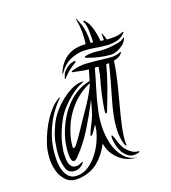

<svg xmlns="http://www.w3.org/2000/svg" viewBox="-137 -852 849 955"><g transform="rotate(-20 287.5 -375.0)"><path d="M385 -425Q387 -430 391 -447.5Q395 -465 399 -489Q394 -490 389.5 -490.5Q385 -491 380 -491Q366 -440 350 -388.5Q334 -337 323 -285Q314 -246 312.5 -201.5Q311 -157 321 -114Q331 -69 358.5 -36.5Q386 -4 421 -1Q424 -1 426 -0.5Q428 0 426 0H422Q401 0 380 -7.5Q359 -15 341 -29.5Q323 -44 309.5 -64Q296 -84 290 -110Q288 -118 288 -123Q260 -70 220.5 -37.5Q181 -5 121 0Q76 3 52.5 -21Q29 -45 20 -79Q11 -113 14 -150.5Q17 -188 25 -212Q36 -246 51 -277.5Q66 -309 83.5 -334.5Q101 -360 119 -378.5Q137 -397 155 -407Q156 -409 159.5 -410.5Q163 -412 164 -411Q166 -410 163 -406.5Q160 -403 159 -403Q106 -349 76 -279.5Q46 -210 44 -138Q43 -120 45 -99Q47 -78 54.5 -59.5Q62 -41 76 -28.5Q90 -16 114 -16Q148 -15 178.5 -36.5Q209 -58 231.5 -89.5Q254 -121 268 -157Q282 -193 284 -223Q277 -215 272 -206.5Q267 -198 259 -188Q258 -186 253 -181.5Q248 -177 245 -178Q243 -179 247 -189.5Q251 -200 257 -212.5Q263 -225 269 -236.5Q275 -248 277 -252Q288 -275 294 -298Q300 -321 308 -348Q272 -278 234 -216.5Q196 -155 147 -104Q116 -71 110 -114Q108 -148 115 -185Q122 -222 136 -255Q149 -287 168 -317Q187 -347 212 -372Q237 -397 267.5 -414Q298 -431 333 -437L349 -493Q328 -495 308 -499.5Q288 -504 271 -507Q265 -507 265 -511Q265 -513 268 -514Q271 -515 274 -516Q310 -527 348 -524.5Q386 -522 424 -517Q448 -514 473 -512Q498 -510 525 -520Q527 -521 527.5 -519Q528 -517 527 -515Q512 -496 481 -491Q477 -460 470.5 -429Q464 -398 457 -369.5Q450 -341 443.5 -317Q437 -293 433 -277Q419 -225 407.5 -173.5Q396 -122 396 -86Q396 -73 395 -73Q393 -71 390.5 -76Q388 -81 386 -86Q376 -122 377.5 -160.5Q379 -199 387.5 -239.5Q396 -280 408.5 -321.5Q421 -363 432 -404Q437 -424 443 -445Q449 -466 454 -488Q450 -488 446.5 -487.5Q443 -487 439 -487Q425 -433 405.5 -379Q386 -325 367 -277Q366 -272 362 -264Q358 -256 353 -258Q352 -258 352 -267Q352 -276 353 -279Q355 -293 358.5 -312.5Q362 -332 366.5 -352Q371 -372 376 -391.5Q381 -411 385 -425ZM304 -445Q303 -445 301 -444Q299 -443 297 -442Q295 -441 293 -440Q280 -436 261 -424.5Q242 -413 221 -395.5Q200 -378 179.5 -355.5Q159 -333 144 -307Q129 -280 118.5 -254.5Q108 -229 102 -207.5Q96 -186 93.5 -171Q91 -156 90 -151Q89 -134 89 -117.5Q89 -101 93.5 -87.5Q98 -74 108 -67Q118 -60 138 -63Q140 -63 150.5 -67.5Q161 -72 163 -71Q164 -70 162 -67Q160 -64 156 -60.5Q152 -57 148.5 -54Q145 -51 144 -51Q135 -45 124 -43Q113 -41 102.5 -43Q92 -45 83 -51.5Q74 -58 70 -70Q59 -107 60 -142Q62 -177 69 -211.5Q76 -246 93 -281Q103 -308 124.5 -337Q146 -366 174 -390Q202 -414 232.5 -430Q263 -446 290 -447Q294 -447 298.5 -447Q303 -447 304 -445ZM379 -744Q394 -714 399 -681.5Q404 -649 402 -614L415 -612Q417 -647 415.5 -676Q414 -705 407 -719Q402 -729 406 -729Q407 -730 409.5 -728Q412 -726 414 -725Q431 -706 440 -673.5Q449 -641 452 -606L469 -604Q470 -611 469.5 -617.5Q469 -624 469 -632Q467 -637 467.5 -637.5Q468 -638 470 -638Q472 -638 474 -632Q477 -625 479.5 -617.5Q482 -610 484 -602Q507 -600 529 -601Q551 -602 571 -611Q572 -611 574 -610Q576 -609 571 -604Q551 -583 526 -578Q501 -573 473 -575Q445 -577 416 -582.5Q387 -588 359 -589Q324 -590 286.5 -574.5Q249 -559 221 -517Q220 -515 219 -516Q218 -517 219 -520Q231 -550 247.5 -569Q264 -588 283.5 -599Q303 -610 324 -614Q345 -618 366 -617Q373 -617 377 -616Q382 -650 381.5 -682Q381 -714 375 -744Q375 -751 375 -751Q377 -752 378 -748.5Q379 -745 379 -744ZM330 -427Q270 -401 227.5 -354.5Q185 -308 163 -251Q154 -227 148.5 -205.5Q143 -184 141 -160Q140 -148 147 -151Q154 -154 159 -160Q171 -175 181 -189.5Q191 -204 201.5 -219.5Q212 -235 223.5 -252.5Q235 -270 249 -290Q264 -311 277.5 -331.5Q291 -352 301.5 -370Q312 -388 319.5 -403Q327 -418 330 -427ZM476 -524Q448 -526 417.5 -533Q387 -540 361 -550Q359 -550 355 -552Q351 -554 351 -557Q351 -559 355 -560.5Q359 -562 361 -562Q374 -565 394 -564.5Q414 -564 427 -562Q438 -560 457 -560Q476 -560 496 -562Q516 -564 534 -568Q552 -572 561 -580Q565 -583 566 -582.5Q567 -582 566.5 -580Q566 -578 565 -575.5Q564 -573 564 -573Q558 -561 547 -551.5Q536 -542 523.5 -535.5Q511 -529 498.5 -526Q486 -523 476 -524ZM447 -23Q444 -21 442.5 -20.5Q441 -20 439 -19L437 -18Q428 -17 420 -16Q412 -15 404 -17Q396 -19 387.5 -24.5Q379 -30 369 -42Q360 -51 353 -68.5Q346 -86 343 -103Q340 -120 340 -133Q340 -146 344 -145Q345 -146 347.5 -141Q350 -136 352.5 -129.5Q355 -123 357 -116.5Q359 -110 359 -107Q365 -91 371.5 -78Q378 -65 388 -55Q412 -28 441 -26Q443 -26 445.5 -24.5Q448 -23 447 -23ZM257 -521Q249 -514 241 -506.5Q233 -499 226 -490Q221 -487 221 -489Q221 -494 222 -495Q222 -496 223 -497Q227 -511 233.5 -520Q240 -529 253 -540Q259 -544 266.5 -548Q274 -552 281.5 -554Q289 -556 294.5 -556Q300 -556 301 -553Q301 -550 294 -546Q287 -542 284 -540Z"/></g></svg>

Font: mr_AkronimG
Style: Regular
Weight: 400
Version: Version 1.002 April 14, 2020